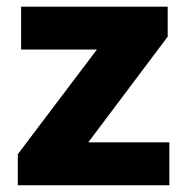

<svg xmlns="http://www.w3.org/2000/svg" viewBox="-20 -548 555 568"><path d="M241.2 -127 476.1 -439.5V-528.3H42.5V-401.4H266.6L32.7 -91.8V0H481V-127Z"/></svg>

Font: Vazirmatn Black
Style: Regular
Weight: 900
Designer: Saber Rastikerdar
Foundry: Saber Rastikerdar
Version: Version 33.003